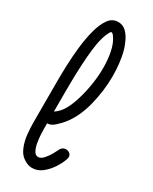

<svg xmlns="http://www.w3.org/2000/svg" viewBox="-186 -742 636 797"><g transform="rotate(30 132.5 -344.0)"><path d="M121 8Q105 8 88 -1Q62 -15 50 -43.5Q38 -72 35 -103.5Q32 -135 32 -158V-357Q32 -389 33.5 -432.5Q35 -476 40 -521.5Q45 -567 55.5 -607Q66 -647 83.5 -671.5Q101 -696 129 -696Q151 -696 166 -682Q181 -668 190.5 -648.5Q200 -629 205 -613Q213 -586 217 -554.5Q221 -523 221 -489Q221 -418 202.5 -346Q184 -274 145 -227Q136 -216 118 -199.5Q100 -183 83 -184V-158Q83 -149 84 -130Q85 -111 88.5 -91.5Q92 -72 99.5 -58Q107 -44 120 -44Q133 -44 145.5 -58Q158 -72 167.5 -89Q177 -106 181 -115Q189 -130 206 -130Q215 -130 223 -124Q231 -118 231 -107Q231 -103 229 -97Q223 -77 207 -52Q191 -27 169 -9.5Q147 8 121 8ZM83 -240Q96 -249 106 -260Q125 -282 139 -321Q153 -360 161.5 -407Q170 -454 170 -499Q170 -540 162.5 -576Q155 -612 138 -635Q131 -645 126 -645Q122 -645 119 -639Q114 -630 110 -620Q106 -610 103 -599Q96 -574 92 -538Q88 -502 86 -462Q84 -422 83.5 -385Q83 -348 83 -322Z"/></g></svg>

Font: Twinkle Star
Style: Regular
Weight: 400
Designer: Robert E. Leuschke
Foundry: Robert E. Leuschke
Version: Version 2.010; ttfautohint (v1.8.3)